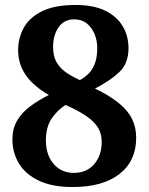

<svg xmlns="http://www.w3.org/2000/svg" viewBox="-20 -744 599 774"><path d="M273 10Q190 10 136 -16Q82 -42 56 -85.5Q30 -129 30 -182Q30 -225 48.5 -257Q67 -289 100 -314Q133 -339 177 -361Q137 -384 109.5 -411Q82 -438 67.5 -470.5Q53 -503 53 -542Q53 -589 75 -630.5Q97 -672 148 -698Q199 -724 285 -724Q356 -724 403 -701.5Q450 -679 474 -639.5Q498 -600 498 -549Q498 -489 461.5 -454Q425 -419 363 -387Q423 -358 459.5 -328Q496 -298 512.5 -264Q529 -230 529 -189Q529 -95 461.5 -42.5Q394 10 273 10ZM278 -47Q329 -47 359.5 -82Q390 -117 390 -172Q390 -205 375 -229.5Q360 -254 328 -276Q296 -298 244 -321Q210 -299 187.5 -265Q165 -231 165 -178Q165 -120 196 -83.5Q227 -47 278 -47ZM302 -421Q327 -435 342 -452.5Q357 -470 364.5 -494Q372 -518 372 -551Q372 -580 361.5 -606Q351 -632 330.5 -649Q310 -666 279 -666Q238 -666 216 -634Q194 -602 194 -554Q194 -520 206.5 -496Q219 -472 243 -454.5Q267 -437 302 -421Z"/></svg>

Font: Noto Serif Armenian
Style: Regular
Weight: 400
Designer: Monotype Design Team
Foundry: Monotype Imaging Inc.
Version: Version 2.007